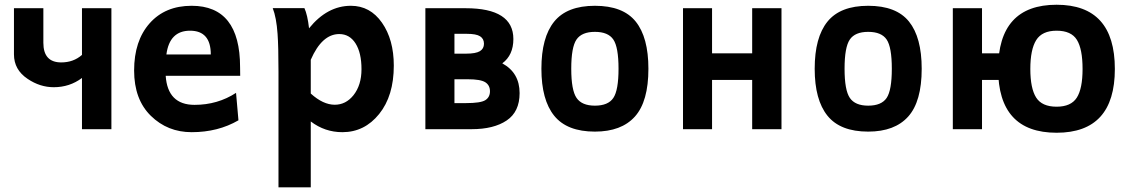

<svg xmlns="http://www.w3.org/2000/svg" viewBox="-20 -547 4804 813"><path d="M451.7 0H327.1V-216.8Q274.9 -177.7 207.5 -177.7Q149.4 -177.7 97.2 -212.9Q39.1 -251.5 39.1 -316.9V-512.2H163.6V-365.7Q163.6 -282.7 239.3 -282.7Q291 -282.7 327.1 -314.5V-512.2H451.7Z M791.5 12.7Q689.5 12.7 618.7 -56.6Q547.9 -126 547.9 -248.5Q547.9 -374 613.5 -448.2Q679.2 -522.5 791.5 -522.5Q996.6 -522.5 996.6 -262.7L997.1 -226.1H681.6Q689.9 -103 803.7 -103Q901.4 -103 979.5 -153.8L989.7 -37.6Q903.3 12.7 791.5 12.7ZM872.6 -316.4Q872.6 -417 784.7 -417Q697.8 -417 684.6 -316.4Z M1397.5 -103.5Q1444.3 -103.5 1476.6 -143.6Q1510.7 -186.5 1510.7 -253.9Q1510.7 -323.2 1485.6 -363Q1460.4 -402.8 1416.5 -402.8Q1343.3 -402.8 1295.9 -293.9V-150.9Q1348.1 -103.5 1397.5 -103.5ZM1295.9 246.1H1159.2V-243.7Q1159.2 -350.1 1155.3 -403.8Q1150.4 -473.1 1134.8 -512.7H1269Q1282.2 -483.9 1288.6 -427.2Q1365.7 -522.5 1465.8 -522.5Q1547.4 -522.5 1597.4 -450.9Q1647.5 -379.4 1647.5 -269Q1647.5 -141.1 1585.4 -64.2Q1523.4 12.7 1429.7 12.7Q1355.5 12.7 1295.9 -32.7Z M1977.1 0H1781.2V-512.2H1951.7Q2153.8 -512.2 2153.8 -381.8Q2153.8 -313.5 2106.9 -278.8Q2180.2 -238.8 2180.2 -152.8Q2180.2 -73.7 2125.5 -36.9Q2070.8 0 1977.1 0ZM1953.6 -319.8Q1994.6 -319.8 2012 -330.3Q2029.3 -340.8 2029.3 -361.8Q2029.3 -382.8 2012.9 -393.3Q1996.6 -403.8 1956.5 -403.8H1904.3V-319.8ZM1953.1 -110.4Q2015.1 -110.4 2034.9 -122.8Q2054.7 -135.3 2054.7 -160.6Q2054.7 -186 2034.9 -198.7Q2015.1 -211.4 1960.4 -211.4H1904.3V-110.4Z M2499 10.3Q2380.9 10.3 2326.7 -56.9Q2272.5 -124 2272.5 -255.9Q2272.5 -388.7 2326.7 -455.6Q2380.9 -522.5 2499 -522.5Q2618.2 -522.5 2671.9 -455.6Q2725.6 -388.7 2725.6 -255.9Q2725.6 -117.2 2668.5 -53.5Q2611.3 10.3 2499 10.3ZM2499 -99.6Q2555.2 -99.6 2577.1 -132.3Q2599.1 -165 2599.1 -255.9Q2599.1 -347.2 2577.1 -379.6Q2555.2 -412.1 2499 -412.1Q2443.4 -412.1 2421.1 -379.6Q2398.9 -347.2 2398.9 -255.9Q2398.9 -165 2421.4 -132.3Q2443.8 -99.6 2499 -99.6Z M3289.1 0H3165V-208.5H2995.1V0H2872.1V-512.2H2995.1V-321.3H3165V-512.2H3289.1Z M3656.2 10.3Q3538.1 10.3 3483.9 -56.9Q3429.7 -124 3429.7 -255.9Q3429.7 -388.7 3483.9 -455.6Q3538.1 -522.5 3656.2 -522.5Q3775.4 -522.5 3829.1 -455.6Q3882.8 -388.7 3882.8 -255.9Q3882.8 -117.2 3825.7 -53.5Q3768.6 10.3 3656.2 10.3ZM3656.2 -99.6Q3712.4 -99.6 3734.4 -132.3Q3756.3 -165 3756.3 -255.9Q3756.3 -347.2 3734.4 -379.6Q3712.4 -412.1 3656.2 -412.1Q3600.6 -412.1 3578.4 -379.6Q3556.2 -347.2 3556.2 -255.9Q3556.2 -165 3578.6 -132.3Q3601.1 -99.6 3656.2 -99.6Z M4454.1 15.1Q4206.5 15.1 4206.5 -254.9Q4206.5 -526.9 4454.1 -526.9Q4700.7 -526.9 4700.7 -254.9Q4700.7 15.1 4454.1 15.1ZM4454.1 -95.2Q4515.1 -95.2 4539.6 -133.5Q4564 -171.9 4564 -254.9Q4564 -339.4 4540 -378.2Q4516.1 -417 4454.1 -417Q4392.6 -417 4367.7 -377.2Q4342.8 -337.4 4342.8 -254.9Q4342.8 -172.9 4367.4 -134Q4392.1 -95.2 4454.1 -95.2ZM4307.6 -208.5H4138.2V0H4014.6V-512.2H4138.2V-321.3H4307.6Z"/></svg>

Font: Cadman
Style: Bold
Weight: 700
Designer: Paul James MIller
Foundry: High-Logic / Made with FontCreator
Version: Version 2.114;March 28, 2021;FontCreator 13.0.0.2683 64-bit